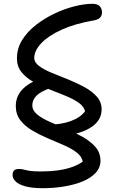

<svg xmlns="http://www.w3.org/2000/svg" viewBox="-20 -730 609 1009"><path d="M316 -18 226 -74Q301 -75 351.5 -93.5Q402 -112 427 -145Q421 -171 393 -190.5Q365 -210 324.5 -226.5Q284 -243 239.5 -260.5Q195 -278 156 -299.5Q117 -321 93 -351Q69 -381 69 -423Q69 -475 96 -519Q123 -563 168.5 -598.5Q214 -634 267 -659Q320 -684 372 -697Q424 -710 466 -710Q492 -710 504 -697.5Q516 -685 516 -665Q516 -648 505.5 -637Q495 -626 469 -622Q372 -605 303 -573.5Q234 -542 197 -503Q160 -464 160 -425Q160 -402 185.5 -383Q211 -364 251.5 -347.5Q292 -331 337 -313Q382 -295 422.5 -273Q463 -251 488.5 -222.5Q514 -194 514 -155Q514 -98 460 -62Q406 -26 316 -18ZM206 259Q149 259 114 249.5Q79 240 62.5 224Q46 208 46 189Q46 174 54 166Q62 158 80 158Q95 158 106.5 161.5Q118 165 138 168Q158 171 195 171Q244 171 286 165Q328 159 361 147Q394 135 415 119Q409 91 382 70.5Q355 50 314.5 32.5Q274 15 230.5 -3.5Q187 -22 149 -44.5Q111 -67 87 -98Q63 -129 63 -173Q63 -227 102.5 -265Q142 -303 215 -323L283 -279Q213 -260 181.5 -235.5Q150 -211 150 -176Q150 -149 176 -128Q202 -107 243 -89Q284 -71 329.5 -52Q375 -33 415.5 -10Q456 13 482 43Q508 73 508 115Q508 151 482.5 178.5Q457 206 414 223.5Q371 241 317 250Q263 259 206 259Z"/></svg>

Font: Shantell Sans
Style: Regular
Weight: 400
Designer: Stephen Nixon, Anya Danilova, Shantell Martin
Foundry: Arrow Type
Version: Version 1.008;[ac192a2d6]